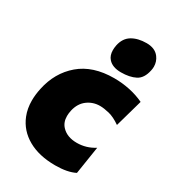

<svg xmlns="http://www.w3.org/2000/svg" viewBox="-184 -849 868 963"><g transform="rotate(30 250.0 -368.0)"><path d="M287.5 12.5Q194 12.5 130 -23.8Q66 -60 39.5 -126Q24 -164.5 24 -211Q24 -244.5 32 -282Q54 -387 128.8 -450.8Q203.5 -514.5 326.5 -514.5Q373 -514.5 417 -505.2Q461 -496 500 -477.5L455 -318Q418.5 -343.5 387.8 -351Q357 -358.5 334.5 -358.5Q294 -358.5 262 -334.8Q230 -311 219.5 -265.5Q215.5 -247.5 215.5 -232Q215.5 -195.5 237.5 -172.5Q268.5 -139.5 325 -139.5Q379.5 -139.5 426.5 -169.5L401.5 -9.5Q358.5 12.5 287.5 12.5ZM340 -556.5Q290.5 -556.5 266.5 -583.5Q249.5 -602.5 249.5 -633.5Q249.5 -646.5 252.5 -662Q262 -707.5 295.8 -727.8Q329.5 -748 379.5 -748Q428.5 -748 452 -716.5Q469.5 -693 469.5 -663.5Q469.5 -653 467 -641.5Q456.5 -590.5 423.2 -573.5Q390 -556.5 340 -556.5Z"/></g></svg>

Font: Heraclito ExtraBold
Style: Italic
Weight: 800
Italic angle: -12°
Designer: Kostas Bartsokas (font) & Cristiano Sobral (main changes)
Foundry: Kostas Bartsokas (font) & Cristiano Sobral (main changes)
Version: Version 1.00;July 8, 2020;FontCreator 13.0.0.2655 64-bit